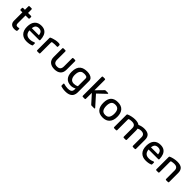

<svg xmlns="http://www.w3.org/2000/svg" viewBox="476 -2574 4663 4663"><g transform="rotate(45 2807.5 -242.0)"><path d="M253 13Q184 13 145 -23.5Q106 -60 106 -129V-415H46Q25 -415 25 -436V-481Q25 -502 46 -502H106V-621Q106 -642 127 -642H194Q214 -642 214 -621V-502H315Q336 -502 336 -481V-436Q336 -415 315 -415H214V-150Q214 -115 226.5 -97.5Q239 -80 273 -80Q294 -80 313 -86Q336 -93 336 -71V-20Q336 -2 320 4Q304 9 286.5 11Q269 13 253 13Z M674 15Q563 15 497.5 -52.5Q432 -120 432 -248Q432 -379 493.5 -446.5Q555 -514 665 -514Q743 -514 792 -481Q841 -448 864.5 -388Q888 -328 890 -248Q890 -227 869 -227H537Q542 -153 581 -114.5Q620 -76 691 -76Q731 -76 766 -84.5Q801 -93 828 -106Q839 -110 846 -105.5Q853 -101 853 -89V-37Q853 -20 841 -15Q807 0 765.5 7.5Q724 15 674 15ZM662 -428Q611 -428 580 -401.5Q549 -375 540 -305H783Q777 -369 747.5 -398.5Q718 -428 662 -428Z M1032 0Q1011 0 1011 -21V-440Q1011 -457 1025 -464Q1045 -473 1078.5 -484.5Q1112 -496 1154 -504.5Q1196 -513 1239 -513Q1257 -513 1269.5 -511.5Q1282 -510 1291 -506Q1307 -500 1307 -482V-439Q1307 -417 1285 -420Q1246 -423 1208 -420.5Q1170 -418 1135 -413Q1116 -410 1116 -390V-21Q1116 0 1095 0Z M1632 15Q1529 15 1469.5 -36Q1410 -87 1410 -187V-481Q1410 -502 1431 -502H1494Q1515 -502 1515 -481V-202Q1515 -138 1543 -107.5Q1571 -77 1632 -77Q1692 -77 1720.5 -107.5Q1749 -138 1749 -202V-481Q1749 -502 1770 -502H1829Q1850 -502 1850 -481V-187Q1850 -87 1792 -36Q1734 15 1632 15Z M2197 15Q2087 13 2029.5 -52Q1972 -117 1972 -237Q1972 -322 1993.5 -376Q2015 -430 2052.5 -460Q2090 -490 2137.5 -501.5Q2185 -513 2236 -513Q2289 -513 2334 -499Q2379 -485 2405.5 -456.5Q2432 -428 2432 -383V15Q2432 67 2409.5 111.5Q2387 156 2335.5 182Q2284 208 2198 208Q2152 208 2115.5 201.5Q2079 195 2053 187Q2036 183 2036 164V112Q2036 87 2060 95Q2085 102 2119 109Q2153 116 2190 116Q2249 116 2278.5 101.5Q2308 87 2318 63.5Q2328 40 2328 13V-22Q2301 -5 2266 5Q2231 15 2197 15ZM2214 -71Q2243 -71 2273 -78Q2303 -85 2328 -100V-363Q2328 -401 2298 -412.5Q2268 -424 2230 -424Q2168 -424 2135.5 -399Q2103 -374 2091 -332.5Q2079 -291 2079 -240Q2079 -164 2112 -117.5Q2145 -71 2214 -71Z M2681 -21Q2681 0 2661 0H2598Q2577 0 2577 -21V-672Q2577 -692 2598 -692H2662Q2682 -692 2682 -672V-314L2854 -490Q2864 -502 2879 -502H2956Q2970 -502 2973.5 -494Q2977 -486 2967 -476L2765 -284L2996 -26Q3005 -16 3001.5 -8Q2998 0 2985 0H2899Q2883 0 2873 -12L2682 -225Z M3290 15Q3168 15 3108.5 -54Q3049 -123 3049 -251Q3049 -386 3110.5 -450Q3172 -514 3289 -514Q3412 -514 3472 -445.5Q3532 -377 3532 -251Q3532 -124 3469 -54.5Q3406 15 3290 15ZM3289 -74Q3365 -74 3396 -123Q3427 -172 3427 -251Q3427 -337 3395 -381.5Q3363 -426 3289 -426Q3213 -426 3183 -379.5Q3153 -333 3153 -251Q3153 -168 3184 -121Q3215 -74 3289 -74Z M4088 -332V-21Q4088 0 4067 0H4004Q3983 0 3983 -21V-318Q3983 -343 3974 -367Q3965 -391 3939.5 -407Q3914 -423 3864 -423Q3842 -423 3819.5 -420Q3797 -417 3774 -411Q3758 -406 3758 -388V-21Q3758 0 3737 0H3674Q3653 0 3653 -21V-444Q3653 -461 3669 -468Q3714 -488 3772.5 -500.5Q3831 -513 3886 -513Q3984 -513 4032 -475Q4072 -494 4115 -503.5Q4158 -513 4200 -513Q4306 -513 4354 -468.5Q4402 -424 4402 -332V-21Q4402 0 4381 0H4318Q4297 0 4297 -21V-318Q4297 -343 4288 -367Q4279 -391 4253.5 -407Q4228 -423 4178 -423Q4126 -423 4081 -396Q4088 -368 4088 -332Z M4766 15Q4655 15 4589.5 -52.5Q4524 -120 4524 -248Q4524 -379 4585.5 -446.5Q4647 -514 4757 -514Q4835 -514 4884 -481Q4933 -448 4956.5 -388Q4980 -328 4982 -248Q4982 -227 4961 -227H4629Q4634 -153 4673 -114.5Q4712 -76 4783 -76Q4823 -76 4858 -84.5Q4893 -93 4920 -106Q4931 -110 4938 -105.5Q4945 -101 4945 -89V-37Q4945 -20 4933 -15Q4899 0 4857.5 7.5Q4816 15 4766 15ZM4754 -428Q4703 -428 4672 -401.5Q4641 -375 4632 -305H4875Q4869 -369 4839.5 -398.5Q4810 -428 4754 -428Z M5103 -444Q5103 -461 5119 -468Q5164 -488 5222.5 -500.5Q5281 -513 5336 -513Q5442 -513 5491.5 -468.5Q5541 -424 5541 -332V-21Q5541 0 5520 0H5457Q5436 0 5436 -21V-318Q5436 -343 5427 -367Q5418 -391 5392.5 -407Q5367 -423 5317 -423Q5295 -423 5271.5 -419.5Q5248 -416 5224 -411Q5208 -406 5208 -387V-21Q5208 0 5187 0H5124Q5103 0 5103 -21Z"/></g></svg>

Font: Pitagon Sans Medium
Style: Regular
Weight: 500
Designer: Travis Tran
Foundry: Pitagon
Version: Version 1.001; ttfautohint (v1.8.4.7-5d5b);gftools[0.9.26]